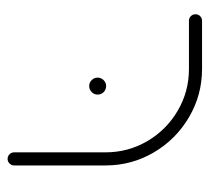

<svg xmlns="http://www.w3.org/2000/svg" viewBox="-44 -516 563 516"><g transform="rotate(90 238.0 -257.5)"><path d="M406.3 4.1Q399.3 4.1 394.1 -1.1Q388.9 -6.3 388.9 -13.7V-259.3Q388.9 -320 358.7 -371.5Q328.5 -423 277 -453.1Q225.6 -483.3 164.8 -483.3H35.2Q27.8 -483.3 22.8 -488.5Q17.8 -493.7 17.8 -501.1Q17.8 -508.5 23 -513.5Q28.1 -518.5 35.2 -518.5H164.8Q234.8 -518.5 294.4 -483.5Q354.1 -448.5 389.1 -388.9Q424.1 -329.3 424.1 -259.3V-13.7Q424.1 -6.3 418.9 -1.1Q413.7 4.1 406.3 4.1ZM188.1 -237.8Q188.1 -247 194.8 -253.9Q201.5 -260.7 210.7 -260.7Q220.4 -260.7 227 -254.1Q233.7 -247.4 233.7 -237.8Q233.7 -228.5 226.9 -221.9Q220 -215.2 210.7 -215.2Q201.5 -215.2 194.8 -221.9Q188.1 -228.5 188.1 -237.8Z"/></g></svg>

Font: 26F Galaxy Hebrew Light
Style: Regular
Weight: 300
Designer: C₂₉H₂₅N₃O₅
Version: Version 1.000